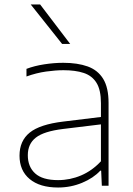

<svg xmlns="http://www.w3.org/2000/svg" viewBox="-20 -828 593 856"><path d="M239 8Q157.5 8 112.2 -29.8Q67 -67.5 67 -134Q67 -200 112.5 -236.8Q158 -273.5 262 -286L430 -306.5V-368Q430 -427 410.2 -458.8Q390.5 -490.5 353.2 -502.8Q316 -515 263 -515Q228 -515 185.2 -509Q142.5 -503 98 -487V-521Q133.5 -534.5 177.2 -541.2Q221 -548 262 -548Q325.5 -548 370.8 -531.8Q416 -515.5 440 -476.5Q464 -437.5 464 -369V0H434L431 -67H427Q396.5 -34 346 -13Q295.5 8 239 8ZM104 -136Q104 -84.5 136.8 -54.8Q169.5 -25 239 -25Q292.5 -25 341.8 -46Q391 -67 430 -109V-273.5L261 -253Q175.5 -242.5 139.8 -214.5Q104 -186.5 104 -136ZM257 -632 117 -808H159L293 -632Z"/></svg>

Font: Encode Sans Exp Th
Style: Regular
Weight: 100
Width: 7
Designer: Multiple Designers
Foundry: Impallari Type
Version: Version 3.002; ttfautohint (v1.8.3) -l 8 -r 50 -G 200 -x 14 